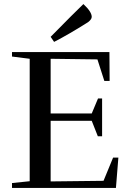

<svg xmlns="http://www.w3.org/2000/svg" viewBox="-20 -924 637 944"><path d="M39 0V-24L126 -33V-635L39 -646V-668H518L519 -526H493L459 -632L229 -635V-366H431L462 -440H482V-254H461L431 -330H229V-32L489 -35L536 -149H562L550 0ZM390 -904Q431 -866 431 -841Q431 -829 413 -815Q318 -755 246 -718L229 -743Q347 -863 390 -904Z"/></svg>

Font: Rufina
Style: Regular
Weight: 400
Designer: Martin Sommaruga
Foundry: Martin Sommaruga
Version: Version 1.001